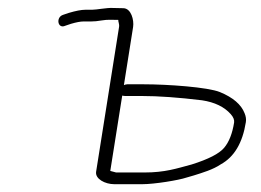

<svg xmlns="http://www.w3.org/2000/svg" viewBox="-20 -490 670 492"><path d="M262.6 -52 293.2 -245C296.3 -244.3 299 -244 301.4 -244H343.4C385.8 -244 437.3 -240.3 497.7 -233C530.3 -228 554.7 -216.2 571.3 -197.5C578.1 -189.8 580.9 -182.7 579.9 -176C575.4 -147.7 566.9 -126.1 554.3 -111.2C541.7 -96.2 514 -82 471 -68.5C432.2 -58.2 403.2 -48 349.6 -48H277.6ZM295.7 -469C285.7 -469 276.4 -469.2 267.9 -469.6C253.4 -470.3 227.5 -465 215.7 -465H198.7C188.5 -465 174.4 -462.3 156.5 -457L141.7 -452C122.3 -445.9 127.8 -415 147.2 -424L162 -429C175.6 -433 186.3 -435 194 -435H213.2C221.4 -435 230.2 -435.8 239.6 -437.5C257.2 -440.4 265 -439 283.1 -439C282.5 -434.7 286.3 -428.6 285.1 -421L226.3 -50C223.4 -31.6 249.2 -18 272.8 -18H344.8C375.6 -18 437.6 -28.1 457.9 -35L476.9 -40.5C498.1 -47.2 525.9 -55.3 545.9 -69C580.2 -87.8 601.6 -123.8 610 -177C611.2 -184.3 610.1 -192 606.7 -200C598.1 -222.2 577.1 -240.2 543.7 -254C512.8 -266.7 409.4 -274 348.2 -274H306.2C303.8 -274 300.9 -273.3 297.5 -272L321.1 -421C323.8 -438.1 316.3 -469 295.7 -469Z"/></svg>

Font: MewTooHand
Style: WideIta
Weight: 400
Designer: Mew Too, Robert Jablonski
Version: Version 0.77